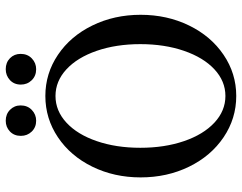

<svg xmlns="http://www.w3.org/2000/svg" viewBox="-110 -750 872 693"><g transform="rotate(-90 326.5 -403.0)"><path d="M423.8 -709Q399.4 -709 383.8 -725.1Q368.2 -741.2 368.2 -764.2Q368.2 -788.6 384.5 -803.7Q400.9 -818.8 423.8 -818.8Q447.8 -818.8 463.4 -803.5Q479 -788.1 479 -765.1Q479 -740.2 462.6 -724.6Q446.3 -709 423.8 -709ZM237.8 -709Q213.9 -709 198.5 -725.1Q183.1 -741.2 183.1 -764.2Q183.1 -788.6 199 -803.7Q214.8 -818.8 237.8 -818.8Q261.7 -818.8 277.3 -803.2Q293 -787.6 293 -765.1Q293 -740.2 276.6 -724.6Q260.3 -709 237.8 -709ZM327.1 13.2Q245.6 13.2 178 -32.5Q110.4 -78.1 71.8 -157.2Q33.2 -236.3 33.2 -332Q33.2 -427.2 71.8 -506.1Q110.4 -585 178 -630.4Q245.6 -675.8 327.1 -675.8Q408.2 -675.8 475.6 -630.4Q543 -585 581.5 -506.1Q620.1 -427.2 620.1 -332Q620.1 -236.3 581.5 -157.2Q543 -78.1 475.6 -32.5Q408.2 13.2 327.1 13.2ZM327.1 -25.9Q380.4 -25.9 423.1 -65.4Q465.8 -105 490 -175.3Q514.2 -245.6 514.2 -333Q514.2 -420.4 490 -490.5Q465.8 -560.5 423.1 -599.9Q380.4 -639.2 327.1 -639.2Q273.4 -639.2 230.7 -599.6Q188 -560.1 164.1 -490.2Q140.1 -420.4 140.1 -333Q140.1 -245.6 164.1 -175.5Q188 -105.5 230.7 -65.7Q273.4 -25.9 327.1 -25.9Z"/></g></svg>

Font: Junicode SmCond Medium
Style: Regular
Weight: 500
Width: 4
Designer: Peter S. Baker
Version: Version 2.206